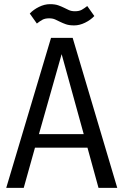

<svg xmlns="http://www.w3.org/2000/svg" viewBox="-20 -902 593 922"><path d="M453 0 400 -193H148L94 0H10L225 -720H329L543 0ZM167 -258H382L276 -642ZM216 -814Q196 -814 183.5 -807Q171 -800 157 -789L123 -837Q141 -856 167.5 -869Q194 -882 220 -882Q244 -882 259.5 -876.5Q275 -871 287 -865Q299 -859 311 -853.5Q323 -848 340 -848Q360 -848 372.5 -855Q385 -862 399 -873L433 -825Q415 -806 388.5 -793Q362 -780 336 -780Q312 -780 296.5 -785.5Q281 -791 269 -797Q257 -803 245 -808.5Q233 -814 216 -814Z"/></svg>

Font: Carrois Gothic
Style: Regular
Weight: 400
Designer: Ralph du Carrois
Foundry: Ralph du Carrois
Version: Version 1.002